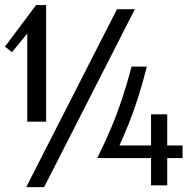

<svg xmlns="http://www.w3.org/2000/svg" viewBox="-28 -748 757 775"><path d="M82 -257V-646.2L105.7 -641.4L20.2 -537.2L-7.8 -560.2L117.8 -727.6H158.2V-257ZM77.9 7.3 444.2 -710.9H516.4L150.1 7.3ZM581.7 0V-156.6L624.1 -110H364.7Q396.1 -173.4 420.4 -231.1Q444.6 -288.8 464.6 -349Q484.5 -409.1 503.2 -479.2H564.6Q548 -412.7 530.1 -356.6Q512.3 -300.4 491.6 -248.4Q471 -196.4 445.4 -141.5L420.5 -160.8H624.1L581.7 -119.7V-286.6H647V-119.7L588.9 -160.8H708.9V-110H588.9L647 -156.6V0Z"/></svg>

Font: Russolo 10pt ExtraLight
Style: Regular
Weight: 200
Designer: Micah Stupak-Hahn
Version: Version 1.000